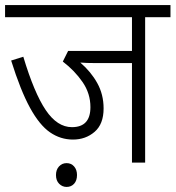

<svg xmlns="http://www.w3.org/2000/svg" viewBox="-20 -642 693 758"><path d="M553 -574V0H501V-393H355Q339 -393 324 -393.5Q309 -394 297 -395Q339 -359 364 -314Q389 -269 389 -214Q389 -152 353.5 -121.5Q318 -91 268 -91Q219 -91 177.5 -119.5Q136 -148 98.5 -216.5Q61 -285 24 -403L72 -418Q115 -275 160.5 -207.5Q206 -140 264 -140Q337 -140 337 -219Q337 -273 306 -318Q275 -363 228 -399L249 -441H501V-574H0V-622H653V-574ZM201 49Q201 28 213 15Q225 2 243 2Q261 2 272.5 15Q284 28 284 49Q284 71 272.5 83.5Q261 96 243 96Q226 96 213.5 83.5Q201 71 201 49Z"/></svg>

Font: Noto Sans SemiCondensed Light
Style: Italic
Weight: 300
Width: 4
Italic angle: -12°
Designer: Monotype Design Team
Foundry: Monotype Imaging Inc.
Version: Version 2.013; ttfautohint (v1.8.4.7-5d5b)